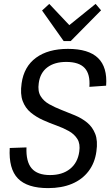

<svg xmlns="http://www.w3.org/2000/svg" viewBox="-20 -959 571 986"><path d="M227 7Q120 7 72 -42.5Q24 -92 30 -199L116 -202Q113 -129 142.5 -94.5Q172 -60 237 -60Q300 -60 339.5 -91.5Q379 -123 387 -180Q393 -220 377.5 -245Q362 -270 333.5 -286Q305 -302 270 -314.5Q235 -327 200.5 -342.5Q166 -358 138 -381Q110 -404 96.5 -440Q83 -476 91 -531Q103 -617 165 -662.5Q227 -708 329 -708Q435 -708 483.5 -661Q532 -614 525 -519L439 -513Q444 -578 415 -609.5Q386 -641 320 -641Q260 -641 223 -613Q186 -585 179 -532Q173 -491 188.5 -465.5Q204 -440 232.5 -424Q261 -408 295.5 -394.5Q330 -381 365 -366.5Q400 -352 427.5 -329.5Q455 -307 469 -271.5Q483 -236 475 -181Q467 -122 434.5 -79.5Q402 -37 349.5 -15Q297 7 227 7ZM499 -906 343 -748H307L196 -905L233 -939L352 -813H315L471 -939Z"/></svg>

Font: Pathway Extreme SemiCondensed
Style: Italic
Weight: 400
Width: 4
Italic angle: -8°
Version: Version 1.001;gftools[0.9.26]